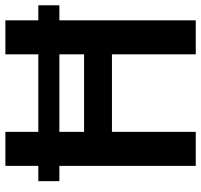

<svg xmlns="http://www.w3.org/2000/svg" viewBox="-37 -714 751 717"><g transform="rotate(-90 338.5 -355.5)"><path d="M677.2 -587.9V-509.3H621.1V0H494.1V-313H204.6V0H77.6V-509.3H20.5V-587.9H77.6V-710.9H204.6V-587.9H494.1V-710.9H621.1V-587.9ZM494.1 -417V-509.3H204.6V-417Z"/></g></svg>

Font: Robert Sans
Style: Bold
Weight: 700
Designer: Christian Robertson (extended by Adam Twardoch)
Foundry: Google
Version: Version 12.135;April 2, 2019;FontCreator 11.5.0.2425 64-bit;